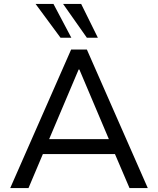

<svg xmlns="http://www.w3.org/2000/svg" viewBox="-20 -957 804 977"><path d="M32 0 342 -705H422L732 0H639L553 -201L597 -173H167L210 -201L125 0ZM380 -603 222 -230 197 -249H567L542 -230L384 -603ZM422 -765 301 -937H393L478 -765ZM288 -765 161 -937H252L343 -765Z"/></svg>

Font: Nunito Sans 8pt
Style: Regular
Weight: 400
Version: Version 3.101;gftools[0.9.27]